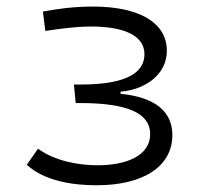

<svg xmlns="http://www.w3.org/2000/svg" viewBox="-20 -547 626 577"><path d="M270 9.8C411.6 9.8 498 -47.4 498 -141.1C498 -211.4 446.8 -254.9 342.3 -265.1V-271.5C420.9 -278.3 481.4 -325.7 481.4 -394.5C481.4 -478.5 399.4 -527.3 258.8 -527.3C198.2 -527.3 147.9 -519.5 108.9 -512.2L116.2 -454.1C164.6 -460.9 206.1 -467.3 254.4 -467.3C353.5 -467.3 414.1 -439.5 414.1 -384.3C414.1 -334.5 371.1 -293 223.1 -293H202.1L207.5 -237.3H221.7C363.3 -237.3 431.2 -206.5 431.2 -144.5C431.2 -75.7 354 -50.3 272.9 -50.3C219.2 -50.3 146.5 -62 94.2 -100.1L60.5 -51.8C113.3 -3.4 197.3 9.8 270 9.8Z"/></svg>

Font: Cascadia Code Light
Style: Regular
Weight: 300
Monospace: yes
Designer: Aaron Bell
Foundry: Saja Typeworks
Version: Version 2404.023